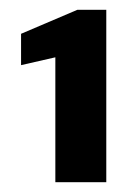

<svg xmlns="http://www.w3.org/2000/svg" viewBox="-20 -724 277 392"><path d="M93 -352V-607L23 -591V-655L138 -704H197V-352Z"/></svg>

Font: DM Sans 18pt
Style: Bold
Weight: 700
Designer: Colophon Foundry, Jonny Pinhorn
Foundry: Colophon Foundry
Version: Version 4.004;gftools[0.9.30]